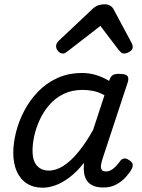

<svg xmlns="http://www.w3.org/2000/svg" viewBox="-20 -860 663 897"><path d="M180 17Q137 17 106 -2.5Q75 -22 58.5 -59Q42 -96 42 -146Q42 -190 54.5 -241Q67 -292 92.5 -341Q118 -390 156.5 -430.5Q195 -471 247 -495Q299 -519 365 -519Q398 -519 430 -509Q462 -499 490 -482L491 -486Q498 -504 507.5 -509.5Q517 -515 535 -515Q567 -515 575 -505.5Q583 -496 577 -476L458 -115Q454 -102 452 -89Q450 -76 455 -67.5Q460 -59 475 -59Q488 -59 500 -66Q512 -73 522.5 -84.5Q533 -96 541 -107Q547 -116 557.5 -119Q568 -122 583 -112Q599 -102 600 -91.5Q601 -81 595 -70Q586 -53 567.5 -32.5Q549 -12 523 2Q497 16 464 16Q433 16 414 7Q395 -2 385.5 -17Q376 -32 373 -51Q370 -70 372 -90Q372 -93 372 -95.5Q372 -98 373 -100Q338 -56 303 -30Q268 -4 236.5 6.5Q205 17 180 17ZM132 -157Q132 -126 140.5 -105.5Q149 -85 166.5 -74Q184 -63 208 -63Q242 -63 277 -85.5Q312 -108 347 -151Q382 -194 415 -253L468 -415Q441 -430 416 -435Q391 -440 366 -440Q316 -440 277 -421Q238 -402 210.5 -370Q183 -338 165.5 -300Q148 -262 140 -224.5Q132 -187 132 -157ZM274 -610Q261 -610 251.5 -621Q242 -632 242 -644Q242 -653 246 -659Q250 -665 254 -669L412 -818Q426 -831 440 -835.5Q454 -840 470 -840Q483 -840 494.5 -833.5Q506 -827 512 -814L594 -661Q598 -654 599 -649Q600 -644 600 -639Q600 -627 585.5 -618.5Q571 -610 561 -610Q551 -610 545.5 -615Q540 -620 535 -626L449 -739L302 -625Q296 -621 289 -615.5Q282 -610 274 -610Z"/></svg>

Font: Playwrite DK Uloopet
Style: Regular
Weight: 400
Designer: Veronika Burian, José Scaglione
Foundry: TypeTogether
Version: Version 1.002